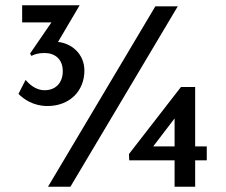

<svg xmlns="http://www.w3.org/2000/svg" viewBox="-20 -708 858 728"><path d="M300 -440C300 -506 249 -544 200 -549L282 -688H64V-623H175L94 -505L99 -496C111 -502 125 -507 149 -507C186 -507 218 -486 218 -438C218 -393 190 -366 150 -366C115 -365 89 -391 77 -405L50 -352C70 -332 106 -306 160 -306C245 -306 300 -364 300 -440ZM569 -684 162 0H247L654 -684ZM764 -153H720V-378H666L469 -124L470 -100H642V0H720V-100H764ZM561 -153 642 -259V-153Z"/></svg>

Font: Hejaz
Style: Regular
Weight: 400
Designer: Bandar Raffah (Arabic) and Santiago Orozco (Latin)
Foundry: Caramella and Typemade
Version: Version 1.010;hotconv 1.0.109;makeotfexe 2.5.65596